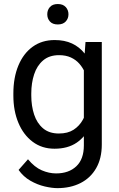

<svg xmlns="http://www.w3.org/2000/svg" viewBox="-20 -740 602 968"><path d="M411.1 -528.3H493.2V-11.2Q493.2 58.6 464.8 107.9Q436.5 157.2 386 182.9Q335.4 208.5 269.5 208.5Q242.2 208.5 205.3 200Q168.5 191.4 133.1 171.1Q97.7 150.9 73.7 116.7L121.1 63Q154.3 103 190.7 118.7Q227.1 134.3 262.7 134.3Q326.7 134.3 364.7 98.4Q402.8 62.5 402.8 -6.8V-412.1ZM47.4 -258.3V-268.6Q47.4 -349.1 72.8 -409.9Q98.1 -470.7 144.8 -504.4Q191.4 -538.1 255.9 -538.1Q305.7 -538.1 343 -520.8Q380.4 -503.4 406.5 -470.5Q432.6 -437.5 447.8 -391.1Q462.9 -344.7 468.8 -286.1V-241.2Q461.4 -164.1 436.5 -107.7Q411.6 -51.3 366.7 -20.8Q321.8 9.8 254.9 9.8Q191.4 9.8 144.8 -25.1Q98.1 -60.1 72.8 -120.6Q47.4 -181.2 47.4 -258.3ZM137.7 -268.6V-258.3Q137.7 -206.1 152.1 -162.4Q166.5 -118.7 197.3 -92.8Q228 -66.9 276.9 -66.9Q321.8 -66.9 351.1 -85.9Q380.4 -105 397.7 -136.2Q415 -167.5 424.8 -204.1V-321.8Q419.4 -348.6 408.4 -373.8Q397.5 -398.9 380.1 -418.7Q362.8 -438.5 337.4 -450.2Q312 -461.9 277.8 -461.9Q228.5 -461.9 197.5 -435.5Q166.5 -409.2 152.1 -365.2Q137.7 -321.3 137.7 -268.6ZM218.3 -668Q218.3 -689.5 231.7 -704.6Q245.1 -719.7 271.5 -719.7Q297.4 -719.7 311.3 -704.6Q325.2 -689.5 325.2 -668Q325.2 -646.5 311.3 -631.6Q297.4 -616.7 271.5 -616.7Q245.1 -616.7 231.7 -631.6Q218.3 -646.5 218.3 -668Z"/></svg>

Font: Vazirmatn
Style: Regular
Weight: 400
Designer: Saber Rastikerdar
Foundry: Saber Rastikerdar
Version: Version 33.003;September 2, 2022;FontCreator 14.0.0.2862 64-